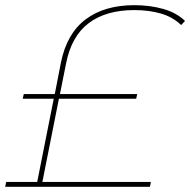

<svg xmlns="http://www.w3.org/2000/svg" viewBox="-42 -723 736 743"><path d="M-22 0 -18 -19H102L166 -341H46L50 -359H170L194 -482Q217 -594 290 -648.5Q363 -703 478 -703Q538 -703 589.5 -688.5Q641 -674 674 -642L659 -626Q627 -657 581 -670.5Q535 -684 478 -684Q369 -684 302 -634Q235 -584 214 -479L190 -359H489L485 -341H186L122 -19H542L538 0Z"/></svg>

Font: Montserrat Thin
Style: Italic
Weight: 100
Italic angle: -11.3°
Designer: Julieta Ulanovsky
Foundry: Julieta Ulanovsky
Version: Version 9.000; ttfautohint (v1.8.4.7-5d5b)